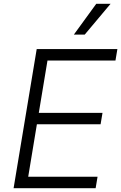

<svg xmlns="http://www.w3.org/2000/svg" viewBox="-20 -984 634 1004"><path d="M366.1 -802.9H422.9L558.2 -964.1H483.3ZM51.1 0H480.1L490.1 -59.7H127.5L172.9 -334.2H506L516 -393.8H182.9L228.3 -667.6H583.8L593.8 -727.3H171.9Z"/></svg>

Font: TID UI Light
Style: Italic
Weight: 300
Italic angle: -9.39999°
Designer: The TID Project Authors
Foundry: Bakken & Bæck
Version: Version 1.001;hotconv 1.0.109;makeotfexe 2.5.65596